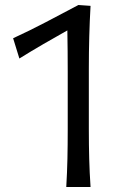

<svg xmlns="http://www.w3.org/2000/svg" viewBox="-20 -744 490 764"><path d="M243.7 0Q247.1 -58.1 248.3 -111.8Q249.5 -165.5 249.5 -230V-458Q249.5 -540.5 248 -623Q200.2 -596.2 152.6 -568.6Q105 -541 57.1 -511.2L32.2 -591.8Q98.1 -622.1 162.8 -656Q227.5 -689.9 292 -724.1L340.3 -720.7Q336.9 -661.6 335.2 -599.1Q333.5 -536.6 333.5 -470.7V-230Q333.5 -165.5 335 -111.8Q336.4 -58.1 340.3 0Z"/></svg>

Font: Pinar DS4-Regular
Style: Regular
Weight: 400
Designer: Amin Abedi
Version: Version 2.000